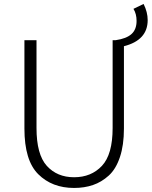

<svg xmlns="http://www.w3.org/2000/svg" viewBox="-20 -930 761 963"><path d="M649.4 -885.7 700.2 -910.2Q720.7 -869.1 720.7 -829.1Q720.7 -728.5 601.6 -698.2V-285.2Q601.6 -202.1 581.5 -142.1Q561.5 -82 525.4 -49.3Q489.3 -16.6 446.3 -2Q403.3 12.7 351.6 12.7Q241.2 12.7 171.9 -56.2Q102.5 -125 102.5 -285.2V-728.5H163.1V-288.1Q163.1 -155.3 214.8 -98.1Q266.6 -41 351.6 -41Q437.5 -41 491.2 -98.1Q544.9 -155.3 544.9 -288.1V-728.5H560.5Q614.3 -736.3 639.6 -759.3Q665 -782.2 665 -825.2Q665 -860.4 649.4 -885.7Z"/></svg>

Font: Gen Shin Gothic Light
Style: Regular
Weight: 200
Designer: [Source Han Sans]
Ryoko NISHIZUKA  (kana & ideographs); Paul D. Hunt (Latin, Greek & Cyrillic); Wenlong ZHANG  (bopomofo
Version: Version 1.002.20150607